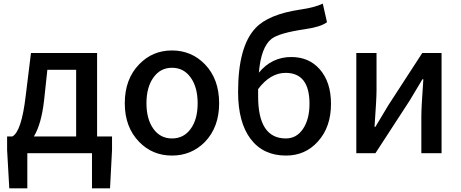

<svg xmlns="http://www.w3.org/2000/svg" viewBox="-20 -841 2530 1054"><path d="M398 -92V-458H240L222 -290Q207 -159 166 -92ZM595 -92V-18L584 193H485V0H130V193H31L19 -18V-92H48Q98 -119 121 -314L150 -550H513V-92Z M744 -62Q665 -143 665 -274Q665 -407 744 -488Q817 -564 924 -564Q1031 -564 1105 -488Q1183 -407 1183 -274Q1183 -143 1105 -62Q1031 13 924 13Q817 13 744 -62ZM1027 -134Q1065 -186 1065 -274Q1065 -362 1027 -415Q989 -469 924 -469Q860 -469 822 -415Q784 -362 784 -274Q784 -187 822 -134Q860 -81 924 -81Q989 -81 1027 -134Z M1397 -312Q1397 -81 1549 -81Q1608 -81 1643 -133Q1679 -186 1679 -271Q1679 -441 1548 -441Q1464 -441 1397 -352ZM1775 -719Q1740 -693 1656 -681Q1512 -660 1471 -628Q1413 -583 1401 -442Q1472 -528 1579 -528Q1676 -528 1735 -461Q1797 -391 1797 -271Q1797 -143 1725 -64Q1656 13 1550 13Q1425 13 1356 -78Q1287 -169 1287 -336Q1287 -585 1382 -686Q1453 -763 1632 -789Q1707 -800 1752 -821Z M1936 -550H2047V-345Q2047 -299 2036 -145H2041L2111 -262L2298 -550H2404V0H2293V-205Q2293 -250 2304 -406H2299Q2249 -321 2229 -289L2041 0H1936Z"/></svg>

Font: Noto Sans S Chinese Medium
Style: Regular
Weight: 500
Designer: Ryoko NISHIZUKA  (kana & ideographs); Paul D. Hunt (Latin, Greek & Cyrillic); Wenlong ZHANG  (bopomofo); Sandoll Communi
Foundry: Adobe Systems Incorporated
Version: Version 1.000;PS 1;hotconv 1.0.78;makeotf.lib2.5.61930